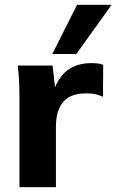

<svg xmlns="http://www.w3.org/2000/svg" viewBox="-20 -780 485 800"><path d="M61 0V-373Q61 -406 59.5 -440Q58 -474 54 -507H199L216 -359H193Q203 -413 225.5 -448Q248 -483 281.5 -500Q315 -517 358 -517Q377 -517 388 -515.5Q399 -514 410 -510L409 -377Q388 -386 373.5 -388.5Q359 -391 337 -391Q295 -391 267.5 -375Q240 -359 226.5 -328Q213 -297 213 -253V0ZM198 -555 301 -760H445L298 -555Z"/></svg>

Font: Mulish ExtraLight ExtraBold
Style: Regular
Weight: 800
Version: Version 3.603